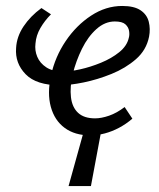

<svg xmlns="http://www.w3.org/2000/svg" viewBox="-20 -445 533 644"><path d="M210 179 265 -19H322L285 179ZM282 9Q231 9 197 -16Q163 -41 150.5 -86.5Q138 -132 151 -192Q165 -255 200.5 -307.5Q236 -360 285.5 -392.5Q335 -425 390 -425Q430 -425 451.5 -410.5Q473 -396 479 -372Q485 -348 480 -322Q471 -277 436 -246.5Q401 -216 354 -197Q307 -178 260.5 -168.5Q214 -159 181 -159Q102 -159 66 -196Q30 -233 34 -284Q36 -322 59 -356.5Q82 -391 119 -418L151 -397Q130 -376 115.5 -351Q101 -326 99 -299Q96 -276 105 -254.5Q114 -233 135.5 -219Q157 -205 193 -205Q215 -205 249 -212.5Q283 -220 318.5 -234.5Q354 -249 380 -270Q406 -291 412 -318Q415 -328 413 -341Q411 -354 400.5 -363.5Q390 -373 365 -373Q332 -373 303.5 -347.5Q275 -322 255 -281.5Q235 -241 224 -197Q214 -153 218 -119Q222 -85 242 -66.5Q262 -48 299 -48Q320 -48 346 -57Q372 -66 398 -86L424 -47Q403 -29 379.5 -16.5Q356 -4 331.5 2.5Q307 9 282 9Z"/></svg>

Font: Ysabeau Infant Medium
Style: Italic
Weight: 500
Italic angle: -12°
Designer: Christian Thalmann (Catharsis Fonts)
Version: Version 2.001;gftools[0.9.30]; featfreeze: ss01,ss02,lnum